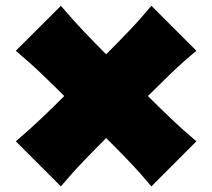

<svg xmlns="http://www.w3.org/2000/svg" viewBox="-20 -693 734 665"><path d="M190.9 -47.4 34.7 -203.6Q82.5 -244.1 124.3 -283.9Q166 -323.7 202.6 -360.4Q166 -397 124.3 -437Q82.5 -477.1 34.7 -517.1L190.9 -672.9Q231.4 -625 271.2 -583.3Q311 -541.5 347.7 -504.9Q384.3 -541.5 424.3 -583.3Q464.4 -625 504.4 -672.9L660.2 -517.1Q612.3 -477.5 570.6 -437.3Q528.8 -397 492.2 -360.4Q528.8 -323.7 570.6 -283.9Q612.3 -244.1 660.2 -203.6L504.4 -47.4Q464.4 -95.2 424.1 -137.2Q383.8 -179.2 347.7 -214.8Q312 -179.2 271.5 -137.2Q231 -95.2 190.9 -47.4Z"/></svg>

Font: Pinar Black
Style: Regular
Weight: 900
Designer: Amin Abedi
Version: Version 3.000